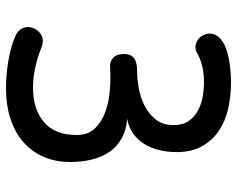

<svg xmlns="http://www.w3.org/2000/svg" viewBox="-95 -685 790 640"><g transform="rotate(90 300.0 -365.0)"><path d="M101 -21Q81 -29 73.5 -46.5Q66 -64 75 -84Q83 -102 100.5 -109.5Q118 -117 144 -106Q171 -95 205.5 -87.5Q240 -80 272 -80Q344 -80 387 -116.5Q430 -153 430 -226Q430 -265 406.5 -288Q383 -311 349 -322.5Q315 -334 276 -336.5Q237 -339 205 -337Q196 -336 188 -338.5Q180 -341 173.5 -346.5Q167 -352 163.5 -361Q160 -370 160 -383Q160 -406 173.5 -416.5Q187 -427 217 -427Q243 -427 274 -432.5Q305 -438 332.5 -452Q360 -466 378.5 -489.5Q397 -513 397 -549Q397 -579 383.5 -598.5Q370 -618 349 -629.5Q328 -641 303 -645.5Q278 -650 254 -650Q226 -650 202 -644.5Q178 -639 155 -626Q140 -618 123 -624Q106 -630 97 -648Q89 -663 93.5 -680.5Q98 -698 117 -711Q137 -725 175 -732.5Q213 -740 255 -740Q299 -740 340.5 -731Q382 -722 414.5 -700.5Q447 -679 467 -644Q487 -609 487 -558Q487 -529 480.5 -501.5Q474 -474 460.5 -452Q447 -430 426 -414.5Q405 -399 376 -394Q414 -391 441.5 -375.5Q469 -360 486.5 -334.5Q504 -309 512 -275.5Q520 -242 520 -204Q520 -156 503.5 -117Q487 -78 455.5 -49.5Q424 -21 378 -5.5Q332 10 272 10Q229 10 182 2Q135 -6 101 -21Z"/></g></svg>

Font: Maple Mono NF CN
Style: Regular
Weight: 400
Monospace: yes
Designer: subframe7536
Version: Version 7.000